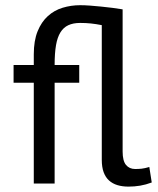

<svg xmlns="http://www.w3.org/2000/svg" viewBox="-20 -692 596 724"><path d="M363.8 -597.2Q341.3 -601.6 322.8 -603.5Q304.2 -605.5 282.2 -605.5Q255.9 -605.5 237.5 -596.9Q219.2 -588.4 207.8 -569.8Q196.3 -551.3 191.2 -521.5Q186 -491.7 186 -446.8H278.8V-379.9H186V0H107.4V-379.9H31.2V-446.8H107.4V-486.8Q107.4 -538.6 121.8 -574Q136.2 -609.4 160.4 -631.3Q184.6 -653.3 216.3 -662.8Q248 -672.4 282.2 -672.4Q298.8 -672.4 319.3 -670.9Q339.8 -669.4 361.3 -667.2Q382.8 -665 403.8 -662.4Q424.8 -659.7 442.4 -656.7V-120.6Q442.4 -85.4 455.1 -70.1Q467.8 -54.7 489.7 -54.7Q502 -54.7 513.9 -55.9Q525.9 -57.1 543 -62.5L552.2 -3.9Q530.3 4.4 508.5 8.1Q486.8 11.7 464.8 11.7Q441.4 11.7 422.9 6.1Q404.3 0.5 391.1 -11.5Q377.9 -23.4 370.8 -42.7Q363.8 -62 363.8 -89.4Z"/></svg>

Font: PT Astra Sans
Style: Regular
Weight: 400
Designer: A.Korolkova, I. Chaeva
Foundry: ParaType Ltd
Version: Version 1.001; ttfautohint (v1.6)